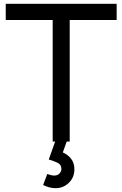

<svg xmlns="http://www.w3.org/2000/svg" viewBox="-20 -740 640 1004"><path d="M255.5 0V-635.5H10V-720H590V-635.5H344.5V0ZM271 244Q252.5 244 236.2 239.2Q220 234.5 205.5 227.5L227 170Q249.5 178 263.5 178Q281.5 178 291.2 167Q301 156 301 143Q301 121 281 111.2Q261 101.5 235 94L271.5 -8.5L332 -9L308.5 57Q336 69.5 352.5 91.2Q369 113 369 145.5Q369 188 340 216Q311 244 271 244Z"/></svg>

Font: Manrope ExtraLight Medium
Style: Regular
Weight: 500
Version: Version 4.504